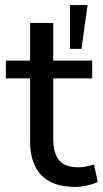

<svg xmlns="http://www.w3.org/2000/svg" viewBox="-20 -725 404 754"><path d="M275 9Q186 9 142 -37.5Q98 -84 98 -171V-417H3V-487H98V-635H189V-487H342V-417H189V-179Q189 -124 212 -96Q235 -68 288 -68Q304 -68 319.5 -71.5Q335 -75 349 -79L364 -11Q350 -3 324 3Q298 9 275 9ZM255 -533V-705H324L300 -533Z"/></svg>

Font: Nunito Sans Medium
Style: Regular
Weight: 500
Designer: Vernon Adams
Foundry: Vernon Adams
Version: Version 3.101; ttfautohint (v1.8.4.7-5d5b);gftools[0.9.27]